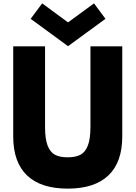

<svg xmlns="http://www.w3.org/2000/svg" viewBox="-20 -1099 801 1134"><path d="M161.1 -987.8 229 -1079.1 381.8 -966.8 535.2 -1079.1 603 -987.8 381.8 -826.2ZM58.1 -293V-825.2H246.1V-348.1Q246.1 -279.8 260.7 -240.5Q275.4 -201.2 303.7 -185.5Q332 -169.9 379.9 -169.9Q427.7 -169.9 456.1 -185.5Q484.4 -201.2 499.3 -240.5Q514.2 -279.8 514.2 -348.1V-825.2H702.1V-293Q702.1 -140.6 620.1 -62.7Q538.1 15.1 379.9 15.1Q221.7 15.1 139.9 -62.7Q58.1 -140.6 58.1 -293Z"/></svg>

Font: Hussar Preview
Style: Bold
Weight: 700
Foundry: Cannot Into Space Fonts, PlusOne Fonts
Version: Version 2.29RC2 "Millennial"